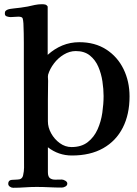

<svg xmlns="http://www.w3.org/2000/svg" viewBox="-20 -750 648 910"><path d="M471 -295Q471 -327 465.5 -364Q460 -401 446 -433.5Q432 -466 406 -487Q380 -508 339 -508Q310 -508 282.5 -491.5Q255 -475 235.5 -449Q216 -423 208 -396Q207 -393 207 -386Q207 -382 207.5 -377Q208 -372 208 -367Q208 -345 207.5 -323.5Q207 -302 207 -280V-175Q207 -146 222.5 -118Q238 -90 263.5 -71.5Q289 -53 319 -53Q366 -53 396 -76.5Q426 -100 442.5 -137Q459 -174 465 -216Q471 -258 471 -295ZM594 -293Q594 -208 562 -145Q530 -82 469 -47.5Q408 -13 321 -13Q257 -13 207 -52V66Q207 88 217.5 95Q228 102 243 101.5Q258 101 273 101Q280 101 289.5 106.5Q299 112 299 120Q299 129 290 134Q281 139 273 139Q243 139 213 137.5Q183 136 153 136Q125 136 97.5 138Q70 140 42 140Q34 140 26.5 134.5Q19 129 19 121Q19 104 35.5 102.5Q52 101 63 101Q85 101 89.5 81Q94 61 94 45L93 -453Q93 -500 93 -546.5Q93 -593 91 -639Q90 -654 87.5 -662.5Q85 -671 67 -671Q58 -671 48.5 -670Q39 -669 30 -669Q23 -669 13 -672Q3 -675 3 -685Q3 -693 5 -696.5Q7 -700 15 -704Q22 -707 30 -708Q38 -709 45 -710Q78 -713 111 -719Q128 -723 145 -726.5Q162 -730 179 -730Q187 -730 194 -728.5Q201 -727 206 -719Q206 -718 206 -698Q206 -678 206 -648.5Q206 -619 206 -587.5Q206 -556 206 -532.5Q206 -509 206 -502V-490Q238 -519 275.5 -534.5Q313 -550 356 -550Q430 -550 483.5 -515.5Q537 -481 565.5 -422.5Q594 -364 594 -293Z"/></svg>

Font: Kaisei Decol
Style: Bold
Weight: 700
Designer: Font-Kai, 金井和夫
Foundry: KAZUO KANAI
Version: Version 5.003